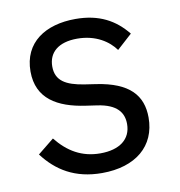

<svg xmlns="http://www.w3.org/2000/svg" viewBox="-66 -589 620 663"><g transform="rotate(-10 243.5 -258.0)"><path d="M240 12C358 12 431 -49 431 -149C431 -227 387 -277 273 -294L233 -300C169 -310 134 -330 134 -380C134 -429 169 -460 235 -460C301 -460 345 -429 368 -397L421 -445C379 -497 324 -528 241 -528C136 -528 57 -478 57 -376C57 -280 128 -241 223 -227L264 -221C332 -211 354 -180 354 -140C354 -87 314 -56 246 -56C181 -56 133 -85 93 -135L36 -89C82 -28 145 12 240 12Z"/></g></svg>

Font: Braiins Sans
Style: Regular
Weight: 400
Designer: Mike Abbink, Paul van der Laan, Pieter van Rosmalen, Jiri Chlebus, Lubos Buracinsky
Foundry: Bold Monday, Sudetype
Version: Version 1.000;hotconv 1.0.109;makeotfexe 2.5.65596